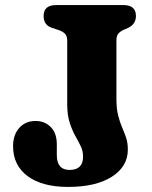

<svg xmlns="http://www.w3.org/2000/svg" viewBox="-20 -720 599 757"><path d="M484 -130Q484 -63.5 421 -23.2Q358 17 248.5 17Q146.5 17 89 -25.5Q31.5 -68 31.5 -144Q31.5 -188 55.8 -215.5Q80 -243 120 -243Q156.5 -243 180.2 -219Q204 -195 204 -151V-109Q204 -50 254.5 -50Q307.5 -50 307.5 -102.5Q307.5 -125 298 -144.2Q288.5 -163.5 276.2 -185.5Q264 -207.5 254.5 -237.2Q245 -267 245 -311V-559.5Q245 -579 235.2 -588Q225.5 -597 208 -602.5L184 -610.5Q152 -621.5 152 -657Q152 -700 201 -700H466.5Q516 -700 516 -657Q516 -625.5 486 -610.5L468 -602.5Q455 -597 447 -588Q439 -579 439 -559.5V-330.5Q439 -291.5 445.8 -265Q452.5 -238.5 461.2 -218.2Q470 -198 477 -177.8Q484 -157.5 484 -130Z"/></svg>

Font: Fraunces 9pt SuperSoft
Style: Bold
Weight: 700
Version: Version 1.000;[b76b70a41]